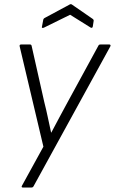

<svg xmlns="http://www.w3.org/2000/svg" viewBox="-20 -692 537 898"><path d="M87 185Q78 185 83 176L183 -6L72 -475Q70 -484 79 -484H120Q127 -484 128 -477L187 -215Q196 -180 203.5 -144Q211 -108 219 -72H220Q239 -107 257.5 -142.5Q276 -178 295 -212L440 -478Q442 -482 444 -483Q446 -484 450 -484H491Q495 -484 496.5 -481.5Q498 -479 496 -475L137 179Q134 185 127 185ZM184 -562Q180 -561 177.5 -561.5Q175 -562 176 -566L182 -598Q183 -605 189 -608L306 -671Q311 -674 316 -671L413 -604Q419 -600 418 -594L414 -568Q412 -559 404 -563L308 -623Z"/></svg>

Font: Sofia Sans Light
Style: Italic
Weight: 300
Italic angle: -9°
Version: Version 4.100-B